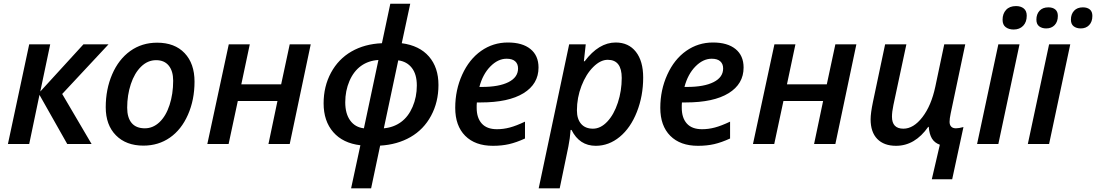

<svg xmlns="http://www.w3.org/2000/svg" viewBox="-20 -780 5937 1040"><path d="M432.1 -540H567.9L316.9 -271L476.1 0H344.2L193.8 -266.1L138.2 0H22.9L138.2 -540H252L198.2 -284.2Z M918 -342.8Q918 -395 894 -424.6Q870.1 -454.1 825.7 -454.1Q780.3 -454.1 744.4 -419.2Q708.5 -384.3 688.7 -324.5Q668.9 -264.6 668.9 -196.8Q668.9 -142.6 693.1 -113.8Q717.3 -85 764.6 -85Q808.6 -85 843.8 -118.2Q878.9 -151.4 898.4 -211.2Q918 -271 918 -342.8ZM1033.7 -337.9Q1033.7 -239.3 998 -158.4Q962.4 -77.6 900.1 -34.4Q837.9 8.8 756.8 8.8Q663.1 8.8 607.9 -47.1Q552.7 -103 552.7 -199.2Q552.7 -296.4 587.6 -377.4Q622.6 -458.5 685.5 -503.7Q748.5 -548.8 831.1 -548.8Q926.3 -548.8 980 -492.2Q1033.7 -435.5 1033.7 -337.9Z M1333 -540 1287.1 -323.2H1502.9L1549.3 -540H1663.1L1549.3 0H1434.1L1482.9 -232.9H1268.1L1218.3 0H1103L1219.2 -540Z M2156.2 -545.9Q2252 -533.2 2303.5 -473.9Q2355 -414.6 2355 -319.8Q2355 -227.1 2314.9 -152.8Q2274.9 -78.6 2203.6 -37.6Q2132.3 3.4 2039.1 8.8L1990.2 240.2H1881.8L1932.1 6.8Q1837.4 -4.4 1785.2 -64.2Q1732.9 -124 1732.9 -220.2Q1732.9 -312 1772.9 -386.2Q1813 -460.4 1884 -501.2Q1955.1 -542 2048.8 -545.9L2094.2 -759.8H2202.1ZM1850.1 -226.1Q1850.1 -164.1 1877 -127.2Q1903.8 -90.3 1951.2 -85L2029.8 -455.1Q1975.6 -451.7 1935.5 -422.9Q1895.5 -394 1872.8 -341.1Q1850.1 -288.1 1850.1 -226.1ZM2059.1 -85Q2112.3 -89.8 2152.1 -118.9Q2191.9 -147.9 2214.8 -201.2Q2237.8 -254.4 2237.8 -316.9Q2237.8 -377.4 2210.9 -412.1Q2184.1 -446.8 2137.2 -453.1Z M2724.1 -461.9Q2677.2 -461.9 2636 -419.9Q2594.7 -377.9 2576.7 -309.1H2590.8Q2682.6 -309.1 2734.4 -335.2Q2786.1 -361.3 2786.1 -409.2Q2786.1 -434.1 2770.5 -448Q2754.9 -461.9 2724.1 -461.9ZM2649.9 9.8Q2553.7 9.8 2499.8 -44.4Q2445.8 -98.6 2445.8 -195.8Q2445.8 -292.5 2483.6 -375.7Q2521.5 -459 2586.2 -504.4Q2650.9 -549.8 2731 -549.8Q2809.6 -549.8 2853.3 -514.4Q2897 -479 2897 -414.1Q2897 -325.2 2815.7 -275.1Q2734.4 -225.1 2584 -225.1H2563L2562 -210V-195.8Q2562 -141.6 2589.6 -110.8Q2617.2 -80.1 2671.9 -80.1Q2707 -80.1 2741.7 -89.4Q2776.4 -98.6 2823.7 -121.1V-29.8Q2776.9 -8.3 2737.5 0.7Q2698.2 9.8 2649.9 9.8Z M3207 9.8Q3118.7 9.8 3075.7 -76.2H3070.8Q3067.4 -28.8 3058.6 14.2L3011.7 240.2H2897.9L3063 -540H3152.8L3142.6 -448.2H3147Q3223.6 -549.8 3314.9 -549.8Q3384.8 -549.8 3424.3 -499.5Q3463.9 -449.2 3463.9 -359.9Q3463.9 -260.3 3429.7 -173.6Q3395.5 -86.9 3336.7 -38.6Q3277.8 9.8 3207 9.8ZM3272 -456.1Q3232.4 -456.1 3193.4 -417.2Q3154.3 -378.4 3129.6 -314.5Q3105 -250.5 3105 -182.1Q3105 -135.3 3127.7 -109.1Q3150.4 -83 3191.9 -83Q3233.4 -83 3269.5 -121.3Q3305.7 -159.7 3326.7 -223.9Q3347.7 -288.1 3347.7 -357.9Q3347.7 -456.1 3272 -456.1Z M3835 -461.9Q3788.1 -461.9 3746.8 -419.9Q3705.6 -377.9 3687.5 -309.1H3701.7Q3793.5 -309.1 3845.2 -335.2Q3897 -361.3 3897 -409.2Q3897 -434.1 3881.3 -448Q3865.7 -461.9 3835 -461.9ZM3760.7 9.8Q3664.6 9.8 3610.6 -44.4Q3556.6 -98.6 3556.6 -195.8Q3556.6 -292.5 3594.5 -375.7Q3632.3 -459 3697 -504.4Q3761.7 -549.8 3841.8 -549.8Q3920.4 -549.8 3964.1 -514.4Q4007.8 -479 4007.8 -414.1Q4007.8 -325.2 3926.5 -275.1Q3845.2 -225.1 3694.8 -225.1H3673.8L3672.9 -210V-195.8Q3672.9 -141.6 3700.4 -110.8Q3728 -80.1 3782.7 -80.1Q3817.9 -80.1 3852.5 -89.4Q3887.2 -98.6 3934.6 -121.1V-29.8Q3887.7 -8.3 3848.4 0.7Q3809.1 9.8 3760.7 9.8Z M4288.6 -540 4242.7 -323.2H4458.5L4504.9 -540H4618.7L4504.9 0H4389.6L4438.5 -232.9H4223.6L4173.8 0H4058.6L4174.8 -540Z M4889.6 -540 4819.3 -210.9Q4811.5 -173.8 4811.5 -147.9Q4811.5 -83 4873.5 -83Q4928.2 -83 4976.3 -145.3Q5024.4 -207.5 5046.4 -311L5094.7 -540H5208.5L5129.4 -165Q5123.5 -136.7 5123.5 -120.1Q5123.5 -103.5 5132.3 -94.2Q5141.1 -85 5157.7 -85Q5173.8 -85 5198.7 -91.8L5137.7 190.9H5027.3L5070.8 3.9Q5042 -6.3 5027.8 -30Q5013.7 -53.7 5010.7 -92.8H5007.8Q4936 9.8 4833.5 9.8Q4768.1 9.8 4731.9 -27.3Q4695.8 -64.5 4695.8 -133.8Q4695.8 -167 4708.5 -228L4774.4 -540Z M5410.6 -672.9Q5410.6 -706.1 5429.7 -726.6Q5448.7 -747.1 5483.4 -747.1Q5509.3 -747.1 5525.4 -734.1Q5541.5 -721.2 5541.5 -694.8Q5541.5 -660.2 5522 -640.1Q5502.4 -620.1 5470.7 -620.1Q5444.8 -620.1 5427.7 -632.8Q5410.6 -645.5 5410.6 -672.9ZM5387.7 0H5272.5L5387.7 -540H5502.4Z M5662.6 0H5547.4L5662.6 -540H5777.3ZM5593.8 -673.8Q5593.8 -703.1 5610.8 -721.7Q5627.9 -740.2 5658.7 -740.2Q5682.1 -740.2 5696 -728.8Q5710 -717.3 5710 -693.8Q5710 -662.1 5692.6 -644Q5675.3 -626 5647 -626Q5624 -626 5608.9 -637.5Q5593.8 -648.9 5593.8 -673.8ZM5780.8 -673.8Q5780.8 -703.1 5797.9 -721.7Q5814.9 -740.2 5845.7 -740.2Q5869.1 -740.2 5883.1 -728.8Q5897 -717.3 5897 -693.8Q5897 -662.1 5879.6 -644Q5862.3 -626 5834 -626Q5811 -626 5795.9 -637.5Q5780.8 -648.9 5780.8 -673.8Z"/></svg>

Font: Open Sans Semibold
Style: Italic
Weight: 600
Italic angle: -12°
Foundry: Ascender Corporation
Version: Version 1.10